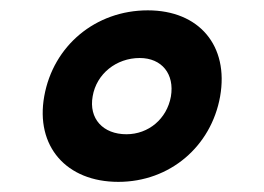

<svg xmlns="http://www.w3.org/2000/svg" viewBox="-20 -524 516 375"><path d="M268.7 -503.8C166.6 -503.8 84 -434.7 66.4 -336C48.9 -238.4 109.4 -168.8 211.1 -168.8C311.7 -168.8 392.4 -237.9 409.9 -335.5C427.4 -434.7 368.9 -503.8 268.7 -503.8ZM252.9 -410.7C296.1 -410.7 321.2 -379.3 313.8 -335.5C305.9 -291.8 270.1 -261.8 226.9 -261.8C181.2 -261.8 153.1 -292.3 161 -336C168.4 -379.8 207.2 -410.7 252.9 -410.7Z"/></svg>

Font: Poppins Devanagari Thin
Style: Italic
Weight: 100
Italic angle: -10°
Designer: Ninad Kale (Devanagari), Jonny Pinhorn (Latin)
Foundry: Indian Type Foundry
Version: 4.005